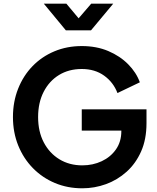

<svg xmlns="http://www.w3.org/2000/svg" viewBox="-20 -1006 848 1038"><path d="M425 12Q491 12 553 -10.5Q615 -33 664.5 -77.5Q714 -122 743 -187.5Q772 -253 772 -340V-415H422V-300H636V-297Q636 -240 607 -198.5Q578 -157 530 -134.5Q482 -112 425 -112Q355 -112 301 -145Q247 -178 216.5 -236.5Q186 -295 186 -373Q186 -451 216 -509.5Q246 -568 299 -600.5Q352 -633 422 -633Q493 -633 543 -597Q593 -561 615 -503L736 -561Q717 -614 673 -658.5Q629 -703 565.5 -730Q502 -757 422 -757Q342 -757 274 -728.5Q206 -700 156 -648.5Q106 -597 78 -526.5Q50 -456 50 -373Q50 -290 78.5 -219.5Q107 -149 158 -97Q209 -45 277 -16.5Q345 12 425 12ZM336 -842H472L592 -986H473L405 -907L339 -986H217Z"/></svg>

Font: Plus Jakarta Sans
Style: Bold
Weight: 700
Designer: Gumpita Rahayu
Foundry: Tokotype
Version: Version 2.004; ttfautohint (v1.8.3)